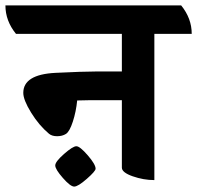

<svg xmlns="http://www.w3.org/2000/svg" viewBox="-68 -645 728 709"><path d="M263 -275 217 -274Q213 -233 201 -196Q189 -159 175.5 -150.5Q162 -142 143 -142Q124 -142 113 -151Q76 -182 47 -229Q18 -276 18 -302Q18 -370 137 -376Q240 -381 284 -381H382V-520H-9Q-48 -568 -48 -625H601Q640 -577 640 -520H502V20Q462 20 422 6Q382 -8 382 -26V-275ZM285 -22Q285 -13 252.5 15.5Q220 44 206 44Q192 44 164 12Q136 -20 136 -34Q136 -48 168.5 -76.5Q201 -105 214 -105Q227 -105 256 -71.5Q285 -38 285 -22Z"/></svg>

Font: Karma
Style: Bold
Weight: 700
Designer: Joana Correia
Foundry: Indian Type Foundry
Version: Version 1.202;PS 1.0;hotconv 1.0.78;makeotf.lib2.5.61930; tt